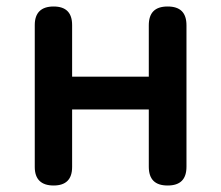

<svg xmlns="http://www.w3.org/2000/svg" viewBox="-20 -571 680 591"><path d="M554 -275V-493C554 -532 535 -551 496 -551C457 -551 438 -532 438 -493V-335H202V-494C202 -532 183 -551 145 -551C107 -551 87 -532 87 -494V-57C87 -19 107 0 145 0C183 0 202 -19 202 -57V-234H320H438V-58C438 -19 457 0 496 0C535 0 554 -19 554 -58V-275Z"/></svg>

Font: GenSenRounded2 TW M
Style: Regular
Weight: 500
Version: Version 2.100;PS 2.1;hotconv 16.6.51;makeotf.lib2.5.65220 DE